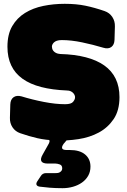

<svg xmlns="http://www.w3.org/2000/svg" viewBox="-20 -728 665 1006"><path d="M32 -111Q31 -83 45.5 -61Q60 -39 86 -30Q132 -14 175.5 -4Q219 6 275 8Q332 10 391 1Q450 -8 497.5 -33.5Q545 -59 575.5 -104Q606 -149 606 -219Q606 -274 586 -315.5Q566 -357 526.5 -385Q487 -413 429 -428Q371 -443 296 -445Q282 -446 273.5 -450.5Q265 -455 260 -461Q255 -467 253.5 -473.5Q252 -480 252 -484Q252 -489 254.5 -494.5Q257 -500 262.5 -505.5Q268 -511 278 -514.5Q288 -518 304 -518Q353 -518 410.5 -506Q468 -494 521 -478Q547 -470 563 -481.5Q579 -493 580 -519L582 -589Q583 -617 568.5 -639Q554 -661 528 -670Q476 -688 428 -698Q380 -708 319 -708Q261 -708 207 -697Q153 -686 111 -660Q69 -634 44 -591Q19 -548 19 -483Q19 -427 39 -385Q59 -343 98.5 -315Q138 -287 196 -272Q254 -257 329 -254Q343 -254 351.5 -249.5Q360 -245 365 -239Q370 -233 372 -226.5Q374 -220 373 -216Q373 -207 363 -194.5Q353 -182 321 -182Q271 -182 209.5 -194Q148 -206 93 -223Q67 -230 51 -218.5Q35 -207 34 -181ZM176 221Q168 233 171.5 240.5Q175 248 188 250Q210 253 240.5 255.5Q271 258 308 258Q336 258 362.5 250.5Q389 243 409.5 228.5Q430 214 442 193Q454 172 454 145Q454 105 426 81.5Q398 58 346 58H330Q310 58 306 50Q302 42 313 26Q319 18 327.5 9Q336 0 346 0V-38H226V0Q237 1 239 8Q241 15 236 24L204 81Q190 105 197 117Q204 129 231 129H271Q280 129 293 133.5Q306 138 306 154Q306 162 302 167Q298 172 292.5 175Q287 178 281 178.5Q275 179 271 179H221Q212 179 205 183Q198 187 194 194Z"/></svg>

Font: Bolota
Style: Bold
Weight: 240
Designer: Gabriel Pang
Version: Version 1.000